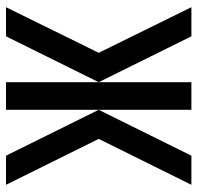

<svg xmlns="http://www.w3.org/2000/svg" viewBox="-29 -629 658 640"><g transform="rotate(90 300.0 -309.0)"><path d="M346 -309 499 -618H596L443 -309ZM4 0 156 -309H254L101 0ZM156 -309 4 -618H101L254 -309ZM254 0V-618H346V0ZM499 0 346 -309H443L596 0Z"/></g></svg>

Font: Victor Mono SemiBold
Style: Regular
Weight: 600
Monospace: yes
Designer: Rune Bjørnerås
Version: Version 1.561;gftools[0.9.30]